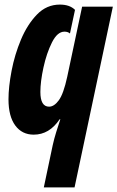

<svg xmlns="http://www.w3.org/2000/svg" viewBox="-20 -577 512 837"><path d="M305 240 472 -548H338L273 -242Q257 -168 236.5 -140Q216 -112 194 -112Q156 -112 156 -176Q156 -221 169.5 -283Q183 -345 206.5 -392Q230 -439 261 -439Q276 -439 285 -431L307 -534Q284 -557 241 -557Q183 -557 141 -513.5Q99 -470 71.5 -404.5Q44 -339 30.5 -268.5Q17 -198 17 -144Q17 -70 46.5 -30Q76 10 127 10Q195 10 240 -57H243Q234 -30 225 -1Q216 28 210 55L171 240Z"/></svg>

Font: Noto Sans UI Condensed ExtraBold
Style: Italic
Weight: 800
Width: 3
Designer: Monotype Design Team
Foundry: Monotype Imaging Inc.
Version: 1.001